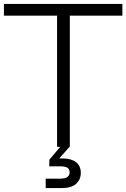

<svg xmlns="http://www.w3.org/2000/svg" viewBox="-26 -749 644 979"><path d="M265 0V-669H-6V-729H598V-669H330V0ZM207 210V162H278Q307 162 318 153Q329 144 329 130Q329 113 317 106Q305 99 283 99H225L226 65L301 -24L328 0L276 59H295Q337 59 361.5 78Q386 97 386 132Q386 167 362 188.5Q338 210 288 210Z"/></svg>

Font: BDO Grotesk Light
Style: Regular
Weight: 300
Designer: Deni Anggara
Foundry: Lokal Container
Version: Version 2.000